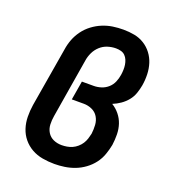

<svg xmlns="http://www.w3.org/2000/svg" viewBox="-136 -849 872 962"><g transform="rotate(20 300.0 -367.5)"><path d="M262 8Q230 8 198.5 2.5Q167 -3 140.5 -18Q114 -33 95 -56Q76 -79 66.5 -108Q57 -137 56.5 -169Q56 -201 61 -233L114 -548Q118 -576 128 -602.5Q138 -629 155.5 -653Q173 -677 197 -695Q221 -713 248 -724Q275 -735 302.5 -739Q330 -743 358 -743Q389 -743 417.5 -737.5Q446 -732 470 -717Q494 -702 511 -679.5Q528 -657 536.5 -630Q545 -603 546 -573Q547 -543 542 -513Q538 -491 530.5 -469Q523 -447 508 -428.5Q493 -410 473.5 -396.5Q454 -383 432 -374Q455 -360 472 -339Q489 -318 497.5 -292.5Q506 -267 506.5 -238.5Q507 -210 503 -181Q498 -155 488.5 -128Q479 -101 461.5 -78Q444 -55 420 -37.5Q396 -20 369.5 -10Q343 0 315.5 4Q288 8 262 8ZM264 -93Q278 -93 292.5 -95.5Q307 -98 320.5 -104Q334 -110 346 -120.5Q358 -131 366 -143.5Q374 -156 378.5 -170Q383 -184 386 -198Q389 -222 387.5 -245.5Q386 -269 374.5 -288Q363 -307 342 -316.5Q321 -326 298 -326H234L251 -427H314Q334 -427 354 -433.5Q374 -440 389.5 -454Q405 -468 413 -487Q421 -506 424 -526Q426 -539 426.5 -553Q427 -567 425 -580Q423 -593 418 -605Q413 -617 404 -626Q395 -635 382 -638.5Q369 -642 355 -642Q333 -642 311 -635Q289 -628 271.5 -612Q254 -596 244 -574.5Q234 -553 231 -532L179 -217Q175 -194 176 -171Q177 -148 188.5 -129.5Q200 -111 220 -102Q240 -93 264 -93Z"/></g></svg>

Font: Iosevka Etoile Oblique
Style: Bold
Weight: 700
Italic angle: -9°
Designer: Belleve Invis
Foundry: Belleve Invis
Version: Version 15.5.2; ttfautohint (v1.8.4)